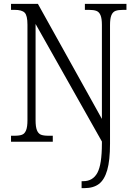

<svg xmlns="http://www.w3.org/2000/svg" viewBox="-20 -733 703 993"><path d="M402 204H411Q460 204 483.5 161Q507 118 507 9V-1L164 -609V-111Q164 -77 171 -59.5Q178 -42 191.5 -36.5Q205 -31 230 -31H253V0H37V-31H55Q81 -31 94.5 -36.5Q108 -42 115 -59.5Q122 -77 122 -111V-605Q122 -653 107.5 -667.5Q93 -682 56 -682H37V-713H176L507 -118V-604Q507 -637 500 -654Q493 -671 479 -676.5Q465 -682 440 -682H419V-713H634V-682H617Q591 -682 577 -676.5Q563 -671 556 -654Q549 -637 549 -603V10Q549 97 534.5 147Q520 197 491.5 218.5Q463 240 416 240H402Z"/></svg>

Font: Noto Serif NarrowLight
Style: Regular
Weight: 300
Width: 4
Designer: Monotype Design Team
Foundry: Monotype Imaging Inc.
Version: Version 1.001